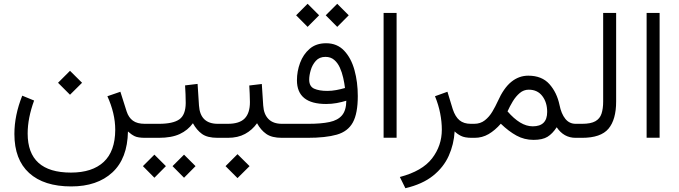

<svg xmlns="http://www.w3.org/2000/svg" viewBox="-20 -720 3545 1003"><path d="M283.2 -287.6 345.7 -350.1 408.7 -287.6 345.7 -225.1ZM582 -41.5Q582 -85.4 571.5 -129.4Q561 -173.3 541 -217.3L608.9 -240.7L641.6 -137.7Q651.9 -106 674.3 -89.6Q696.8 -73.2 736.3 -73.2H755.9V0H738.3Q701.2 0 683.6 -8.5Q666 -17.1 648.4 -33.2Q646 107.9 566.9 180.9Q487.8 253.9 352.1 253.9Q209.5 253.9 132.3 183.8Q55.2 113.8 55.2 -20Q55.2 -117.7 96.2 -220.2L158.2 -194.8Q124.5 -103 124.5 -22.5Q124.5 181.6 350.6 181.6Q461.9 181.6 521.7 126Q581.5 70.3 582 -41.5Z M1130.4 0H1117.2Q1063 0 1035.2 -20.3Q1007.3 -40.5 987.8 -76.2Q961.4 -39.6 918.9 -19.8Q876.5 0 809.1 0H736.3V-73.2H810.1Q883.8 -73.2 916.7 -96.4Q949.7 -119.6 950.2 -181.6Q950.2 -204.1 949.2 -228Q948.2 -252 946.8 -273.9L1012.2 -281.7L1019.5 -168.5Q1025.9 -73.2 1117.7 -73.2H1130.4ZM881.3 147.9 941.4 87.9 1001.5 147.9 941.4 208.5ZM726.6 147.9 786.6 87.9 846.7 147.9 786.6 208.5Z M1465.8 0H1452.6Q1399.9 0 1371.1 -20.3Q1342.3 -40.5 1322.8 -76.2Q1297.4 -40.5 1260 -20.3Q1222.7 0 1169.9 0H1110.8V-73.2H1169.9Q1231 -73.2 1258.3 -101.3Q1285.6 -129.4 1285.6 -186.5Q1285.6 -208 1284.4 -230.5Q1283.2 -252.9 1282.2 -273.4L1347.7 -281.2L1355 -168.9Q1357.9 -123 1382.6 -98.1Q1407.2 -73.2 1453.1 -73.2H1465.8ZM1158.2 147.9 1220.7 85.4 1283.7 147.9 1220.7 210.4Z M1681.6 -640.1 1741.7 -700.2 1801.8 -640.1 1741.7 -579.6ZM1526.9 -640.1 1586.9 -700.2 1647 -640.1 1586.9 -579.6ZM1789.1 -193.8Q1765.1 -186.5 1738.8 -181.6Q1712.4 -176.8 1683.6 -176.8Q1531.2 -176.8 1531.2 -300.8Q1531.2 -347.2 1547.6 -391.6Q1564 -436 1597.7 -465.1Q1631.3 -494.1 1683.6 -494.1Q1741.2 -494.1 1777.8 -455.3Q1814.5 -416.5 1831.8 -353.8Q1849.1 -291 1849.1 -218.3Q1849.1 -127.4 1823.2 -80.3Q1797.4 -33.2 1739.5 -16.6Q1681.6 0 1585.4 0H1446.3V-73.2H1590.8Q1657.7 -73.2 1701.4 -82.5Q1745.1 -91.8 1766.8 -117.7Q1788.6 -143.6 1789.1 -193.8ZM1782.2 -260.3Q1779.3 -285.2 1772.9 -313.5Q1766.6 -341.8 1755.4 -366.7Q1744.1 -391.6 1725.8 -407.2Q1707.5 -422.9 1680.2 -422.9Q1648.4 -422.9 1629.9 -402.1Q1611.3 -381.3 1603.3 -353.5Q1595.2 -325.7 1595.2 -304.2Q1595.2 -268.6 1621.1 -256.8Q1647 -245.1 1689.9 -245.1Q1712.9 -245.1 1736.6 -249.5Q1760.3 -253.9 1782.2 -260.3Z M1983.9 -652.3H2051.8V-0.5H1983.9Z M2355 -33.7Q2351.1 34.2 2324.2 94Q2297.4 153.8 2242.2 198Q2187 242.2 2097.7 263.2L2068.8 204.6Q2186 173.8 2237.1 107.4Q2288.1 41 2288.1 -42.5Q2288.1 -83.5 2279.5 -127.7Q2271 -171.9 2252.4 -217.3L2317.4 -240.7L2345.2 -149.4Q2358.4 -109.9 2380.6 -91.6Q2402.8 -73.2 2439.5 -73.2H2458.5V0H2444.3Q2407.7 0 2387.7 -10.3Q2367.7 -20.5 2355 -33.7Z M2596.2 -73.7Q2565.9 -39.1 2532.5 -19.5Q2499 0 2459.5 0H2439V-73.2H2457Q2489.7 -73.2 2512.9 -91.6Q2536.1 -109.9 2552.2 -137.2Q2568.4 -164.6 2580.1 -190.4Q2611.3 -260.3 2651.1 -292.5Q2690.9 -324.7 2739.7 -324.7Q2810.5 -324.7 2849.9 -280.8Q2889.2 -236.8 2902.8 -171.9Q2912.1 -125.5 2933.1 -99.4Q2954.1 -73.2 2987.3 -73.2H3001V0H2986.8Q2925.3 0 2888.2 -55.2Q2866.2 -21.5 2840.1 -5.4Q2814 10.7 2767.1 10.7Q2719.2 10.7 2678.5 -11.5Q2637.7 -33.7 2596.2 -73.7ZM2631.3 -138.2Q2664.1 -100.1 2697 -80.1Q2730 -60.1 2763.2 -60.1Q2838.4 -60.1 2838.4 -135.3Q2838.4 -185.1 2813 -218.3Q2787.6 -251.5 2742.2 -251.5Q2715.8 -251.5 2695.3 -234.1Q2674.8 -216.8 2658.9 -190.7Q2643.1 -164.6 2631.3 -138.2Z M2981.4 0V-73.2H3021Q3066.4 -73.2 3090.1 -86.7Q3113.8 -100.1 3122.3 -126.2Q3130.9 -152.3 3130.9 -189.5V-652.3H3198.7V-189.9Q3198.7 -95.2 3158.7 -47.6Q3118.7 0 3020.5 0Z M3357.9 -652.3H3425.8V-0.5H3357.9Z"/></svg>

Font: Vazir Light
Style: Light
Weight: 300
Designer: Saber Rastikerdar
Foundry: Saber Rastikerdar
Version: Version 30.0.0